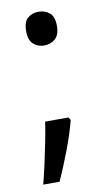

<svg xmlns="http://www.w3.org/2000/svg" viewBox="-80 -591 428 762"><g transform="rotate(-10 134.0 -210.5)"><path d="M70 -482Q70 -520 88 -535Q106 -550 131 -550Q157 -550 175.5 -535Q194 -520 194 -482Q194 -446 175.5 -430Q157 -414 131 -414Q106 -414 88 -430Q70 -446 70 -482ZM183 -105Q170 -53 145.5 11.5Q121 76 97 129H31Q41 91 50.5 47.5Q60 4 68.5 -38.5Q77 -81 82 -116H176Z"/></g></svg>

Font: Noto Sans Hanunoo
Style: Regular
Weight: 400
Designer: Monotype Design Team
Foundry: Monotype Imaging Inc.
Version: Version 2.003; ttfautohint (v1.8.4.7-5d5b)